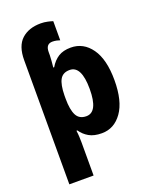

<svg xmlns="http://www.w3.org/2000/svg" viewBox="-180 -862 952 1198"><g transform="rotate(-20 296.5 -262.5)"><path d="M242 -765Q265 -765 287.5 -760Q310 -755 321 -751V-624Q313 -627 299.5 -630Q286 -633 272 -633Q228 -633 228 -580V-558Q228 -541 226 -522Q224 -503 222 -479H228Q251 -518 283.5 -538.5Q316 -559 366 -559Q450 -559 502 -486Q554 -413 554 -275Q554 -136 502 -63Q450 10 368 10Q316 10 283 -9Q250 -28 229 -59H223Q226 -38 227 -17.5Q228 3 228 22V240H67V-584Q67 -678 114.5 -721.5Q162 -765 242 -765ZM312 -430Q267 -430 248 -396.5Q229 -363 228 -291V-270Q228 -197 247 -160Q266 -123 313 -123Q390 -123 390 -276Q390 -430 312 -430Z"/></g></svg>

Font: Noto Sans SemiCondensed ExtraBold
Style: Regular
Weight: 800
Width: 4
Designer: Monotype Design Team
Foundry: Monotype Imaging Inc.
Version: Version 2.013; ttfautohint (v1.8.4.7-5d5b)